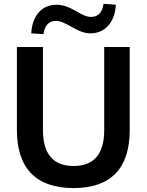

<svg xmlns="http://www.w3.org/2000/svg" viewBox="-20 -962 759 993"><path d="M360.4 10.7C551.8 10.7 650.9 -89.4 650.9 -289.6V-718.8H519V-290C519 -164.6 465.3 -103.5 360.4 -103.5C255.9 -103.5 202.1 -164.6 202.1 -290V-718.8H67.4V-289.6C67.4 -89.4 168.9 10.7 360.4 10.7ZM204.6 -785.6C210.9 -830.1 231.9 -854 270.5 -854C291.5 -854 310.5 -844.7 342.8 -827.1C385.3 -803.2 413.1 -789.6 448.7 -789.6C522 -789.6 574.2 -845.7 579.1 -937.5L515.6 -942.4C509.8 -898.9 488.8 -874.5 450.2 -874.5C430.2 -874.5 409.2 -883.3 375.5 -903.3C335.9 -926.3 305.2 -937.5 272.5 -937.5C198.7 -937.5 146.5 -883.8 141.6 -789.6Z"/></svg>

Font: Winston SemiBold
Style: Regular
Weight: 600
Designer: Vernon Adams, Kim Jin-seong, David Berlow, Cristiano Sobral
Foundry: The Winston Project Authors
Version: Version 3.004